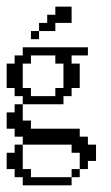

<svg xmlns="http://www.w3.org/2000/svg" viewBox="-20 -410 332 576"><path d="M194.8 121.6V97.2H219.2V121.6ZM48.3 146V121.6H23.9V97.2H0V48.3H23.9V23.9H48.3V97.2H72.8V121.6H194.8V146ZM219.2 97.2V48.3H194.8V23.9H48.3V0H23.9V-23.9H0V-72.8H23.9V-97.2H48.3V-48.3H72.8V-23.9H219.2V0H243.7V23.9H268.1V72.8H243.7V97.2ZM146 -121.6V-146H170.4V-219.2H146V-243.7H72.8V-219.2H48.3V-146H72.8V-121.6ZM48.3 -97.2V-121.6H23.9V-146H0V-219.2H23.9V-243.7H48.3V-268.1H243.7V-243.7H194.8V-219.2H219.2V-146H194.8V-121.6H170.4V-97.2ZM72.8 -292.5V-316.9H97.2V-292.5ZM97.2 -316.9V-341.3H121.6V-365.7H146V-390.1H194.8V-341.3H146V-316.9Z"/></svg>

Font: FS Mondwest Regular
Style: Regular
Weight: 400
Designer: NZWStudios2024
Foundry: https://fontstruct.com
Version: Version 1.0